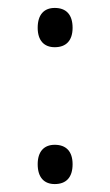

<svg xmlns="http://www.w3.org/2000/svg" viewBox="-20 -547 277 484"><path d="M75 -477C75 -445 91 -428 118 -428C147 -428 163 -445 163 -477C163 -510 147 -527 118 -527C91 -527 75 -510 75 -477ZM75 -133C75 -100 91 -83 118 -83C147 -83 163 -100 163 -133C163 -165 147 -182 118 -182C91 -182 75 -165 75 -133Z"/></svg>

Font: Noto Sans Telugu UI Light
Style: Regular
Weight: 300
Designer: Jelle Bosma - Monotype Design Team
Foundry: Monotype Imaging Inc.
Version: Version 2.005